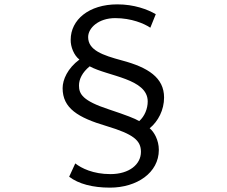

<svg xmlns="http://www.w3.org/2000/svg" viewBox="-20 -796 1040 880"><path d="M669 -669 694 -731C656 -753 595 -776 518 -776C387 -776 304 -705 304 -614C303 -582 319 -542 344 -523C290 -483 267 -431 267 -392C267 -300 337 -257 469 -218C592 -181 626 -152 626 -100C626 -43 573 2 486 2C407 2 353 -25 325 -47L297 14C340 47 405 64 484 64C607 64 708 -4 708 -109C708 -154 686 -192 666 -208C705 -240 732 -292 732 -349C732 -440 659 -487 539 -519C450 -543 384 -566 384 -626C384 -668 432 -713 508 -713C582 -713 641 -688 669 -669ZM342 -404C342 -433 357 -464 391 -492C475 -446 657 -436 657 -331C657 -298 643 -263 618 -241C598 -253 559 -268 478 -295C359 -334 342 -365 342 -404Z"/></svg>

Font: Noto Sans CJK SC
Style: Regular
Weight: 400
Designer: Ryoko NISHIZUKA 西塚涼子 (kana, bopomofo & ideographs); Paul D. Hunt (Latin, Greek & Cyrillic); Sandoll Communications 산돌커뮤니
Foundry: Adobe
Version: Version 2.004;hotconv 1.0.118;makeotfexe 2.5.65603